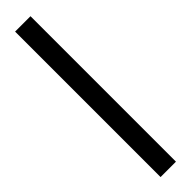

<svg xmlns="http://www.w3.org/2000/svg" viewBox="-252 -597 644 644"><g transform="rotate(-45 70.5 -275.0)"><path d="M31 70H104V-620H31Z"/></g></svg>

Font: Charger Sport
Style: Nrw
Weight: 400
Designer: Jasper
Foundry: Cannot Into Space Fonts
Version: Version 1.1